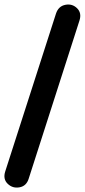

<svg xmlns="http://www.w3.org/2000/svg" viewBox="-28 -776 381 863"><path d="M-4.4 -5.7 223.6 -714.7Q234.6 -748.2 265.5 -754.3Q296.3 -760.5 318.3 -739.1Q340.3 -717.7 329 -683.1L101.1 26.7Q90.9 60.2 60 65.9Q29.1 71.7 6.8 50.3Q-15.6 29 -4.4 -5.7Z"/></svg>

Font: SN Pro Thin
Style: Regular
Weight: 200
Designer: Tobias Whetton
Foundry: Supernotes
Version: Version 1.003;Glyphs 3.3 (3324)